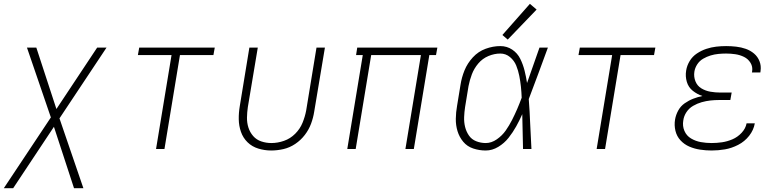

<svg xmlns="http://www.w3.org/2000/svg" viewBox="-30 -779 4082 1004"><path d="M-10 205H39L252 -116L357 205H406L281 -160L527 -530H478L265 -209L160 -530H111L236 -165Z M786 0H830L911 -491H1086L1093 -530H698L691 -491H867Z M1388 8Q1420 8 1452.5 0.5Q1485 -7 1514 -26.5Q1543 -46 1564 -73.5Q1585 -101 1596.5 -132Q1608 -163 1613 -195L1669 -530H1625L1571 -201Q1565 -169 1552 -137Q1539 -105 1513.5 -79.5Q1488 -54 1455 -42.5Q1422 -31 1389 -31Q1362 -31 1336.5 -39.5Q1311 -48 1294 -67.5Q1277 -87 1269 -112Q1261 -137 1261.5 -164.5Q1262 -192 1266 -219L1318 -530H1274L1224 -225Q1218 -190 1218.5 -155.5Q1219 -121 1230 -89.5Q1241 -58 1264.5 -35Q1288 -12 1321 -2Q1354 8 1388 8Z M1786 0H1830L1911 -491H2171L2090 0H2134L2215 -491H2250L2257 -530H1838L1832 -491H1867Z M2510 8Q2544 8 2575.5 -11Q2607 -30 2629.5 -58.5Q2652 -87 2669.5 -118.5Q2687 -150 2701 -182Q2702 -136 2703 -91Q2704 -46 2705 0H2749Q2745 -65 2742.5 -130.5Q2740 -196 2735 -261Q2761 -328 2785.5 -395.5Q2810 -463 2835 -530H2791Q2775 -484 2758.5 -437.5Q2742 -391 2726 -345Q2721 -378 2713 -410Q2705 -442 2690.5 -471.5Q2676 -501 2648.5 -519.5Q2621 -538 2586 -538Q2548 -538 2509.5 -524Q2471 -510 2442.5 -479Q2414 -448 2399 -411Q2384 -374 2378 -335L2360 -225Q2354 -192 2353.5 -158Q2353 -124 2362.5 -93Q2372 -62 2392.5 -37.5Q2413 -13 2444.5 -2.5Q2476 8 2510 8ZM2510 -31Q2484 -31 2460 -40.5Q2436 -50 2422 -70.5Q2408 -91 2402 -115.5Q2396 -140 2397 -166.5Q2398 -193 2402 -219L2420 -329Q2426 -360 2437.5 -390.5Q2449 -421 2471 -447Q2493 -473 2524 -486Q2555 -499 2586 -499Q2615 -499 2637 -480.5Q2659 -462 2669.5 -436Q2680 -410 2685.5 -382Q2691 -354 2694 -325.5Q2697 -297 2698 -268Q2687 -238 2674.5 -209Q2662 -180 2647.5 -151.5Q2633 -123 2614.5 -96.5Q2596 -70 2568 -50.5Q2540 -31 2510 -31ZM2625 -572 2776 -729 2741 -759 2597 -596Z M3090 0H3134L3215 -491H3390L3397 -530H3002L2995 -491H3171Z M3691 8Q3726 8 3761 2Q3796 -4 3830 -21.5Q3864 -39 3887.5 -69Q3911 -99 3917 -134H3874Q3869 -107 3848 -84.5Q3827 -62 3800 -50.5Q3773 -39 3745.5 -35Q3718 -31 3691 -31Q3662 -31 3634.5 -36Q3607 -41 3583.5 -55Q3560 -69 3549 -94.5Q3538 -120 3543 -149Q3546 -172 3559.5 -192.5Q3573 -213 3594.5 -225.5Q3616 -238 3639 -244.5Q3662 -251 3684.5 -253.5Q3707 -256 3730 -256H3789L3796 -295H3737Q3710 -295 3684.5 -299.5Q3659 -304 3637.5 -317Q3616 -330 3606.5 -354Q3597 -378 3601 -404Q3604 -424 3616 -442.5Q3628 -461 3647 -472Q3666 -483 3686 -489Q3706 -495 3726.5 -497Q3747 -499 3767 -499Q3791 -499 3815 -495.5Q3839 -492 3860.5 -481.5Q3882 -471 3894.5 -450.5Q3907 -430 3903 -406Q3903 -403 3902 -400H3946Q3946 -404 3947 -408Q3951 -435 3941.5 -459Q3932 -483 3913 -499Q3894 -515 3870 -523.5Q3846 -532 3819.5 -535Q3793 -538 3767 -538Q3741 -538 3715 -535Q3689 -532 3663.5 -523.5Q3638 -515 3614.5 -499.5Q3591 -484 3576.5 -460Q3562 -436 3558 -410Q3553 -380 3561.5 -351Q3570 -322 3593 -304Q3616 -286 3643 -277Q3619 -272 3595.5 -263Q3572 -254 3550.5 -239Q3529 -224 3516.5 -201Q3504 -178 3500 -154Q3495 -124 3502 -95Q3509 -66 3528.5 -45Q3548 -24 3574.5 -12.5Q3601 -1 3631 3.5Q3661 8 3691 8Z"/></svg>

Font: Iosevka Sparkle XLtObl
Style: Regular
Weight: 200
Italic angle: -9°
Designer: Belleve Invis
Foundry: Belleve Invis
Version: Version 4.5.0; ttfautohint (v1.8.3)